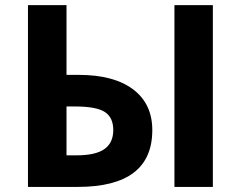

<svg xmlns="http://www.w3.org/2000/svg" viewBox="-20 -734 946 754"><path d="M815.9 0H665V-713.9H815.9ZM241.2 -124H280.8Q355.5 -124 390.1 -148.7Q424.8 -173.3 424.8 -223.1Q424.8 -272.9 391.4 -294.4Q357.9 -315.9 273.9 -315.9H241.2ZM578.1 -223.1Q578.1 0 285.2 0H89.8V-713.9H241.2V-439.9H290Q427.2 -439.9 502.7 -383.1Q578.1 -326.2 578.1 -223.1Z"/></svg>

Font: NotoSans-Bold
Style: Bold
Weight: 700
Designer: Monotype Design team
Foundry: Monotype Imaging Inc.
Version: Version 1.04